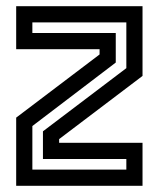

<svg xmlns="http://www.w3.org/2000/svg" viewBox="-20 -597 498 617"><path d="M32 -219 300 -422V-439H32V-577H438V-353L170 -150V-138H438V0H32ZM84 -52H386V-86H118V-175L386 -378V-525H84V-491H352V-396L84 -192Z"/></svg>

Font: Aurach Bi
Style: Regular
Weight: 400
Designer: Peter Wiegel
Foundry: Peter Wiegel
Version: Version 1.002